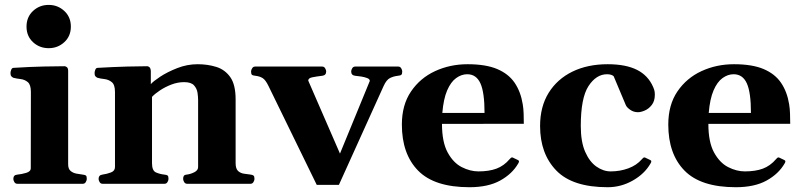

<svg xmlns="http://www.w3.org/2000/svg" viewBox="-20 -761 3325 795"><path d="M51.8 0Q43.5 0 39.3 -7.3Q35.2 -14.6 35.2 -20Q35.2 -36.6 51.3 -37.9Q69.3 -39.6 88.4 -45.2Q107.4 -50.8 107.4 -64.5L107.9 -379.9Q107.9 -410.2 95.2 -420.9Q82.5 -431.6 65.4 -433.6Q48.3 -435.5 35.2 -439Q30.3 -441.4 26.9 -445.3Q23.4 -449.2 23.4 -458.5Q23.4 -464.4 26.4 -471.9Q29.3 -479.5 35.2 -480Q105 -484.4 161.3 -485.6Q217.7 -486.8 247.6 -486.8Q251.5 -486.8 256.8 -482.9Q262.2 -479 262.2 -467.1V-80.6Q262.2 -61.8 272.2 -53.3Q282.2 -44.8 296.1 -42.2Q310.1 -39.6 321.8 -38.1Q332 -37.1 335.7 -34.2Q339.4 -31.2 339.4 -20Q339.4 -14.6 335.2 -7.3Q331.1 0 322.8 0ZM181.6 -561.5Q143.6 -561.5 116.7 -586.4Q89.8 -611.3 89.8 -650.9Q89.8 -690.4 116.7 -715.6Q143.6 -740.7 181.6 -740.7Q219.2 -740.7 246.3 -715.6Q273.4 -690.4 273.4 -650.9Q273.4 -611.3 246.3 -586.4Q219.2 -561.5 181.6 -561.5Z M404.8 0Q396.5 0 392.3 -7.3Q388.2 -14.6 388.2 -20Q388.2 -36.1 404.3 -38.1Q422.4 -40.5 439.2 -46.9Q456.1 -53.2 456.1 -69.3V-379.9Q456.1 -410.2 442.9 -420.9Q429.7 -431.6 412.6 -433.6Q395.5 -435.5 383.3 -439Q378.4 -441.4 375 -445.3Q371.6 -449.2 371.6 -458.5Q371.6 -464.4 374.5 -471.9Q377.4 -479.5 383.3 -480Q450.7 -483.9 506.1 -485.4Q561.5 -486.8 589.8 -486.8Q593.8 -486.8 598.6 -482.9Q603.5 -479 604.5 -467.3V-412.6Q613.8 -423.8 643.3 -443.4Q672.9 -462.9 713.9 -479Q754.9 -495.1 798.3 -495.1Q839.8 -495.1 875.7 -483.9Q911.6 -472.7 933.6 -441.5Q955.6 -410.3 955.6 -349.6V-85.4Q955.6 -62 966.1 -52.7Q976.6 -43.5 991 -41.7Q1005.4 -40 1017.6 -38.1Q1025.9 -37.1 1029.8 -33.9Q1033.7 -30.8 1033.7 -20Q1033.7 -14.6 1029.5 -7.3Q1025.4 0 1017.1 0H754.9Q746.6 0 742.4 -7.3Q738.3 -14.6 738.3 -20Q738.3 -27.8 741 -32.5Q743.7 -37.1 753.4 -38.1Q769 -40 784.7 -47.9Q800.3 -55.7 800.3 -69.3V-347.2Q800.3 -359.4 797.9 -376.7Q795.4 -394 783.4 -407.5Q771.5 -420.9 742.2 -420.9Q715.8 -420.9 689.7 -410.9Q663.6 -400.9 642.3 -386.7Q621.1 -372.6 609.4 -359.9V-85.4Q609.4 -54.2 625.7 -47.1Q642.1 -40 660.2 -38.1Q670.4 -37.1 674.1 -34.2Q677.7 -31.2 677.7 -20Q677.7 -14.6 673.6 -7.3Q669.4 0 661.1 0Z M1291.5 4.4 1091.8 -404.8Q1079.6 -430.2 1067.4 -437.7Q1055.2 -445.3 1037.1 -447.3Q1026.9 -448.2 1023.2 -451.4Q1019.5 -454.6 1019.5 -465.3Q1019.5 -470.7 1023.9 -478Q1028.3 -485.4 1036.1 -485.4H1313.8Q1322.3 -485.4 1326.4 -478Q1330.6 -470.7 1330.6 -465.3Q1330.6 -449.2 1314.5 -447.3Q1289.6 -444.3 1272.9 -440.9Q1256.3 -437.5 1256.3 -427.2L1387.7 -125L1511.2 -425.8Q1511.2 -433.6 1500.5 -437.7Q1489.7 -441.9 1475.6 -444.1Q1461.4 -446.3 1450.2 -447.3Q1434.1 -449.2 1434.1 -465.3Q1434.1 -470.7 1438.2 -478Q1442.4 -485.4 1450.7 -485.4H1628.9Q1637.2 -485.4 1641.4 -478Q1645.5 -470.7 1645.5 -465.3Q1645.5 -454.6 1641.8 -451.4Q1638.2 -448.2 1627.9 -447.3Q1609.9 -445.3 1595 -438Q1580.1 -430.7 1568.4 -404.8L1383.3 4.4Z M1923.8 14.2Q1778.8 14.2 1711.4 -54.4Q1644 -123 1644 -245.1Q1644 -326.7 1681.9 -382.3Q1719.7 -438 1781.7 -466.6Q1843.8 -495.1 1916 -495.1Q1991.7 -495.1 2038.8 -475.1Q2085.9 -455.1 2111.1 -418Q2136.2 -380.9 2144.5 -329.1Q2147.5 -311.5 2148.2 -290Q2148.9 -268.6 2148.9 -248.5L1810.1 -248Q1810.1 -172.9 1833.5 -129.9Q1856.9 -86.9 1891.8 -69.1Q1926.8 -51.3 1960.9 -51.3Q2004.9 -51.3 2035.6 -62.7Q2066.4 -74.2 2089.8 -101.6Q2092.3 -104 2095 -106.9Q2097.7 -109.9 2102.5 -108.9L2124 -98.6Q2128.9 -96.7 2128.9 -92.8Q2128.9 -90.8 2128.2 -88.9Q2127.4 -86.9 2126 -84.5Q2101.1 -41 2051 -13.4Q2001 14.2 1923.8 14.2ZM1811.5 -293.5H1986.3Q1986.3 -378.4 1969.2 -416Q1952.1 -453.6 1914.6 -453.6Q1890.6 -453.6 1868.7 -437.7Q1846.7 -421.9 1831.5 -386.7Q1816.4 -351.6 1811.5 -293.5Z M2496.1 14.2Q2350.1 14.2 2283.2 -55.2Q2216.3 -124.5 2216.3 -239.3Q2216.3 -319.3 2251.7 -376.5Q2287.1 -433.6 2350.1 -464.4Q2413.1 -495.1 2496.1 -495.1Q2571.3 -495.1 2617.7 -471.7Q2664.1 -448.2 2684.6 -400.4Q2689 -390.1 2690.2 -383.5Q2691.4 -377 2691.4 -368.7Q2691.4 -342.8 2679 -326.7Q2666.5 -310.5 2650.1 -303.5Q2633.8 -296.4 2621.6 -296.4Q2603.5 -296.4 2589.4 -306.4Q2575.2 -316.4 2571.3 -325.7L2521 -445.3Q2517.6 -448.7 2510.5 -451.2Q2503.4 -453.6 2493.7 -453.6Q2448.7 -453.6 2416.7 -404.5Q2384.8 -355.5 2384.8 -239.3Q2384.8 -174.3 2402.8 -132.8Q2420.9 -91.3 2449.5 -71.3Q2478 -51.3 2508.8 -51.3Q2547.4 -51.3 2581.8 -64Q2616.2 -76.7 2637.7 -101.6Q2640.1 -104 2642.8 -106.9Q2645.5 -109.9 2650.4 -108.9L2671.9 -98.6Q2676.8 -96.7 2676.8 -92.8Q2676.8 -90.8 2676 -88.9Q2675.3 -86.9 2673.8 -84.5Q2649.4 -41.5 2600.6 -13.7Q2551.8 14.2 2496.1 14.2Z M3026.9 14.2Q2881.8 14.2 2814.5 -54.4Q2747.1 -123 2747.1 -245.1Q2747.1 -326.7 2784.9 -382.3Q2822.8 -438 2884.8 -466.6Q2946.8 -495.1 3019 -495.1Q3094.7 -495.1 3141.8 -475.1Q3189 -455.1 3214.1 -418Q3239.3 -380.9 3247.6 -329.1Q3250.5 -311.5 3251.2 -290Q3252 -268.6 3252 -248.5L2913.1 -248Q2913.1 -172.9 2936.5 -129.9Q2960 -86.9 2994.9 -69.1Q3029.8 -51.3 3064 -51.3Q3107.9 -51.3 3138.7 -62.7Q3169.4 -74.2 3192.9 -101.6Q3195.3 -104 3198 -106.9Q3200.7 -109.9 3205.6 -108.9L3227.1 -98.6Q3231.9 -96.7 3231.9 -92.8Q3231.9 -90.8 3231.2 -88.9Q3230.5 -86.9 3229 -84.5Q3204.1 -41 3154.1 -13.4Q3104 14.2 3026.9 14.2ZM2914.6 -293.5H3089.4Q3089.4 -378.4 3072.3 -416Q3055.2 -453.6 3017.6 -453.6Q2993.7 -453.6 2971.7 -437.7Q2949.7 -421.9 2934.6 -386.7Q2919.4 -351.6 2914.6 -293.5Z"/></svg>

Font: Gelasio
Style: Regular
Weight: 400
Designer: Eben Sorkin
Foundry: Eben Sorkin
Version: Version 1.008